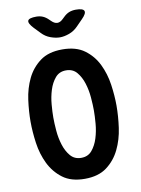

<svg xmlns="http://www.w3.org/2000/svg" viewBox="-102 -1018 804 1096"><g transform="rotate(-10 300.0 -470.0)"><path d="M300 -111.5Q339.6 -111.5 362.6 -139.2Q385.7 -166.8 398 -206.4Q410.4 -246 414 -289.6Q417.6 -333.1 417.6 -365.6Q417.6 -397.8 414 -441.4Q410.4 -485 398 -524.2Q385.7 -563.5 362.6 -591Q339.6 -618.5 300 -618.5Q261.1 -618.5 237.7 -590.8Q214.3 -563.2 202 -523.6Q189.6 -484 186 -440.7Q182.4 -397.5 182.4 -365.3Q182.4 -332.8 186 -289.4Q189.6 -246 202 -206.4Q214.3 -166.8 237.7 -139.2Q261.1 -111.5 300 -111.5ZM300 10Q220.8 10 172.2 -26.5Q123.6 -63 96.3 -118.6Q69.1 -174.3 59.7 -240.3Q50.4 -306.3 50.4 -365.6Q50.4 -424.3 59.2 -490.1Q68.1 -556 95 -611.5Q121.9 -667 170.8 -703.5Q219.8 -740 300 -740Q379.2 -740 428.2 -704Q477.1 -668 504 -612.9Q530.9 -557.7 540.3 -492.7Q549.6 -427.7 549.6 -370.1Q549.6 -309.4 540.3 -242.6Q530.9 -175.7 503.5 -119.4Q476.1 -63 427.3 -26.5Q378.5 10 300 10ZM186.3 -950Q207.5 -950 224.5 -942.6Q241.4 -935.2 256.9 -919.7L265.7 -911.2Q282.5 -894.4 299.2 -894.1Q316 -893.7 332.8 -910.5L344.3 -921.4Q359.8 -936.6 376.9 -943.3Q394.1 -950 415.3 -950Q456.7 -950 463.3 -934.8Q469.9 -919.7 440.6 -890.4L404.6 -853.7Q382.6 -831 353.7 -820.5Q324.7 -810 300 -810Q275.3 -810 246.1 -820.5Q217 -831 195.7 -853.7L160.7 -890.1Q131.8 -921.1 137.8 -935.5Q143.9 -950 186.3 -950Z"/></g></svg>

Font: Maple Mono
Style: Regular
Weight: 400
Monospace: yes
Designer: subframe7536
Version: Version 7.300